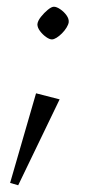

<svg xmlns="http://www.w3.org/2000/svg" viewBox="-20 -387 273 570"><path d="M34 163 10 156 87 -110 157 -92ZM134 -270Q127 -270 117 -277Q107 -284 99 -294.5Q91 -305 91 -315Q92 -325 101.5 -337Q111 -349 122 -358Q133 -367 140 -367Q148 -367 159 -359.5Q170 -352 177.5 -341.5Q185 -331 184 -321Q183 -314 177.5 -305Q172 -296 164 -288Q156 -280 148 -275Q140 -270 134 -270Z"/></svg>

Font: Ancizar Serif Light
Style: Italic
Weight: 300
Italic angle: -4°
Designer: Cesar Puertas, Viviana Monsalve, Julian Moncada, Julian Prieto, Jose Castro, Felipe Aragon, Mariel Hernandez, Sara Alarc
Version: Version 8.100